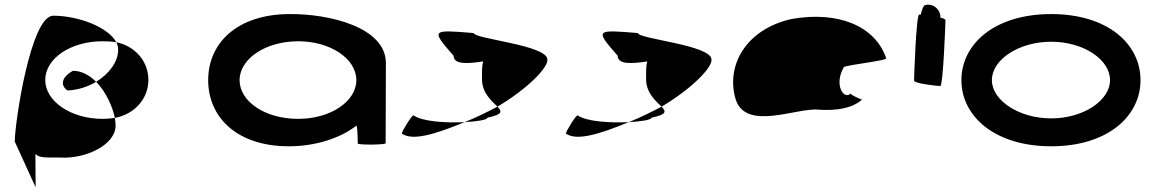

<svg xmlns="http://www.w3.org/2000/svg" viewBox="-20 -616 4913 819"><path d="M43 -12 132 183 131 40C145 58 178 56 236 56C345 63 473 2 473 -80C473 -90 472 -101 470 -113C453 -111 437 -109 418 -109C282 -109 173 -184 173 -275C173 -366 280 -440 418 -440C438 -440 457 -439 476 -436C441 -501 313 -549 207 -549C111 -549 43 -92 43 -12ZM268 -230C312 -232 355 -246 390 -267C362 -295 328 -314 291 -314C238 -284 239 -250 268 -230ZM390 -267C432 -225 460 -161 470 -113C555 -129 613 -196 613 -275C613 -353 558 -419 476 -436C482 -425 484 -414 484 -403C484 -353 446 -301 390 -267Z M868 -274C868 -118 988 8 1212 8C1328 8 1434 -28 1500 -80C1506 -76 1506 -4 1506 -4C1506 3 1625 2 1625 -5L1626 -347C1626 -500 1384 -558 1212 -556C988 -554 868 -430 868 -274ZM1002 -274C1002 -366 1114 -440 1252 -440C1389 -440 1500 -366 1500 -274C1500 -184 1391 -109 1252 -109C1109 -109 1002 -184 1002 -274Z M1694 -46C1741 -14 1835 -43 1962 -95C1878 -91 1780 -98 1744 -124C1736 -124 1694 -56 1694 -46ZM1915 -378C1915 -340 1975 -344 2041 -354C2035 -333 2036 -306 2036 -279C2036 -218 2079 -184 2102 -161C2233 -239 2319 -329 2315 -362C2315 -424 2001 -450 2001 -475C1820 -490 1817 -490 1915 -378ZM1962 -95C2018 -98 2059 -105 2059 -114C2125 -128 2122 -140 2102 -161C2056 -137 2010 -114 1962 -95Z M2394 -46C2441 -14 2535 -43 2662 -95C2578 -91 2480 -98 2444 -124C2436 -124 2394 -56 2394 -46ZM2615 -378C2615 -340 2675 -344 2741 -354C2735 -333 2736 -306 2736 -279C2736 -218 2779 -184 2802 -161C2933 -239 3019 -329 3015 -362C3015 -424 2701 -450 2701 -475C2520 -490 2517 -490 2615 -378ZM2662 -95C2718 -98 2759 -105 2759 -114C2825 -128 2822 -140 2802 -161C2756 -137 2710 -114 2662 -95Z M3117 -196C3158 -52 3383 -160 3475 -148C3547 -144 3612 -152 3657 -191C3649 -193 3607 -212 3609 -217C3578 -188 3536 -257 3580 -330C3597 -340 3770 -358 3760 -368C3713 -506 3554 -570 3357 -535C3166 -493 3076 -341 3117 -196ZM3609 -217C3609 -217 3609 -218 3609 -218C3609 -218 3609 -217 3609 -217ZM3658 -192 3657 -191C3659 -191 3659 -191 3658 -190Z M3879 -272C3879 -260 3978 -249 3991 -249C4003 -249 4013 -518 4013 -530C4013 -534 4004 -538 3991 -541C3992 -548 3991 -556 3987 -564C3977 -588 3949 -602 3926 -594C3920 -594 3913 -578 3908 -554H3901C3888 -554 3879 -284 3879 -272Z M4081 -274C4081 -121 4222 8 4464 8C4706 8 4845 -121 4845 -274C4845 -428 4706 -556 4464 -556C4222 -556 4081 -428 4081 -274ZM4211 -274C4211 -362 4326 -438 4464 -438C4602 -438 4715 -362 4715 -274C4715 -188 4602 -111 4464 -111C4326 -111 4211 -188 4211 -274Z"/></svg>

Font: Ampere
Style: SCSuExt
Weight: 400
Version: Version 1